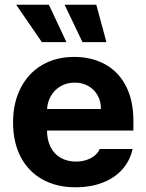

<svg xmlns="http://www.w3.org/2000/svg" viewBox="-20 -776 614 806"><path d="M34.8 -262.4Q34.8 -344 66.7 -406.4Q98.7 -468.9 156.7 -503Q214.8 -537.1 291.6 -537.1Q363.2 -537.1 419.4 -507.1Q475.6 -477.2 507.8 -416.5Q540 -355.8 540 -268.6V-227.9H94V-318.5H403.7Q403.7 -350.8 389.7 -375.7Q375.7 -400.7 350.7 -415Q325.7 -429.2 293.8 -429.2Q260.2 -429.2 233.9 -413.7Q207.6 -398.2 192.8 -371.5Q177.9 -344.8 177.4 -313V-228.1Q177.4 -188.3 192.4 -158.7Q207.3 -129.1 235.1 -113.4Q262.8 -97.7 299.4 -97.7Q323.6 -97.7 343.6 -104.7Q363.6 -111.6 377.7 -123.1Q391.7 -134.6 398.7 -150.6H536.6Q526.2 -102.2 494.4 -65.9Q462.6 -29.5 412 -9.7Q361.4 10.2 297.2 10.2Q217.1 10.2 157.9 -22.9Q98.7 -56.1 66.7 -117.6Q34.8 -179.1 34.8 -262.4ZM47.9 -756.1H185.2L258.8 -599.2H155.7ZM251.2 -756.1H384.3L426.7 -599.2H326.2Z"/></svg>

Font: Pretendard JP Variable
Style: Regular
Weight: 400
Designer: Base glyphs from Inter by Rasmus Andersson; Hangul glyphs from Noto Sans CJK(Source Han Sans) by Jang Soo-young and Kang
Foundry: Kil Hyung-jin
Version: Version 1.307;Glyphs 3.2 (3192)